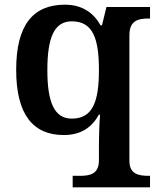

<svg xmlns="http://www.w3.org/2000/svg" viewBox="-20 -566 675 819"><path d="M290 233H620V184H614C570 184 532 176 532 120V-416C532 -478 569 -487 614 -487H620V-536H434L415 -458H409C379 -511 331 -546 257 -546C122 -546 49 -461 49 -268C49 -76 122 10 252 10C328 10 373 -25 402 -77H407C404 -46 402 13 402 46V118C402 176 365 184 321 184H290ZM286 -60C211 -60 182 -131 182 -267C182 -405 211 -475 286 -475C375 -475 402 -405 402 -267C402 -131 375 -60 286 -60Z"/></svg>

Font: Noto Serif Sinhala SemiBold
Style: Regular
Weight: 600
Designer: Jelle Bosma - Monotype Design Team
Foundry: Monotype Imaging Inc.
Version: Version 2.007